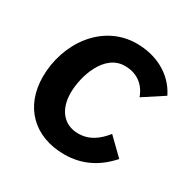

<svg xmlns="http://www.w3.org/2000/svg" viewBox="-127 -650 775 782"><g transform="rotate(30 260.5 -259.5)"><path d="M270 10C351 10 419 -23 474 -86L398 -160C367 -121 330 -92 277 -92C209 -92 168 -143 168 -220C168 -300 209 -426 305 -426C363 -426 402 -395 420 -345L515 -407C475 -489 391 -529 302 -529C141 -529 37 -378 37 -221C37 -81 128 10 270 10Z"/></g></svg>

Font: Fixel Text 20240404 SemiBold
Style: Italic
Weight: 600
Width: 4
Italic angle: -10°
Designer: AlfaBravo + MacPaw
Foundry: Kyrylo Tkachov, Marchela Mozhyna, Serhii Makarenko, Maria Weinstein, Zakhar Kryvoshyya
Version: Version 1.211;Glyphs 3.2 (3225)